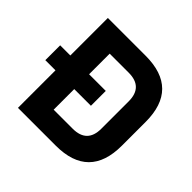

<svg xmlns="http://www.w3.org/2000/svg" viewBox="-169 -866 1042 1042"><g transform="rotate(45 352.0 -345.0)"><path d="M20 -288V-402H98V-690H388Q642 -690 642 -436V-254Q642 0 388 0H98V-288ZM242 -130H388Q498 -130 498 -240V-450Q498 -560 388 -560H242V-402H370V-288H242Z"/></g></svg>

Font: Oxanium ExtraLight
Style: Bold
Weight: 700
Version: Version 2.000